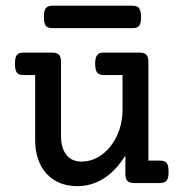

<svg xmlns="http://www.w3.org/2000/svg" viewBox="-20 -633 640 664"><path d="M437 -613.3Q454.1 -613.3 460.4 -605.5Q467.8 -596.2 467.8 -574.2Q467.8 -552.7 461.9 -544.9Q458.5 -539.6 452.4 -537.6Q446.3 -535.6 437 -535.6H162.6Q153.3 -535.6 147.5 -537.6Q141.6 -539.6 138.2 -543.9Q131.8 -553.2 131.8 -574.2Q131.8 -596.7 138.7 -605Q145 -613.3 162.6 -613.3ZM62.5 -373.5Q52.7 -373.5 46.6 -375.7Q40.5 -377.9 37.1 -383.8Q31.7 -392.1 31.7 -412.6Q31.7 -434.6 38.6 -443.4Q44.9 -451.2 62.5 -451.2H160.2Q176.8 -451.2 183.8 -443.8Q190.9 -436.5 190.9 -418.9V-163.1Q190.9 -124 206.5 -102.1Q224.1 -74.2 262.7 -74.2Q290.5 -74.2 316.2 -87.9Q341.8 -101.6 361.3 -126Q381.3 -150.9 392.6 -183.8Q403.8 -216.8 403.8 -253.9V-373.5H339.8Q322.3 -373.5 315.4 -382.8Q309.1 -392.1 309.1 -412.6Q309.1 -435.5 316.9 -443.4Q323.2 -451.2 339.8 -451.2H462.4Q479 -451.2 486.1 -443.8Q493.2 -436.5 493.2 -418.9V-77.6H532.2Q549.8 -77.6 556.2 -69.8Q563 -61 563 -39.1Q563 -26.9 561.3 -19.5Q559.6 -12.2 555.7 -7.8Q549.3 0 532.2 0H444.3Q427.7 0 420.7 -7.3Q413.6 -14.6 413.6 -32.2V-95.2Q380.9 -42.5 338.9 -15.9Q296.9 10.7 247.6 10.7Q214.4 10.7 187.3 -0.2Q160.2 -11.2 141.1 -32.2Q122.1 -52.7 111.8 -82.5Q101.6 -112.3 101.6 -148.4V-373.5Z"/></svg>

Font: Courier Prime Medium
Style: Regular
Weight: 500
Designer: Alan Dague-Greene
Foundry: Quote-Unquote Apps
Version: Version 1.202